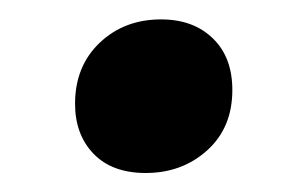

<svg xmlns="http://www.w3.org/2000/svg" viewBox="-20 -424 299 198"><path d="M130.2 -245.6Q95.6 -245.6 76.5 -265.4Q57.4 -285.2 57.4 -317Q57.4 -355.6 82.7 -379.8Q108.1 -404 146.1 -404Q179.3 -404 199.4 -384.5Q219.6 -365.1 219.6 -331.2Q219.6 -292.3 193.7 -269Q167.8 -245.6 130.2 -245.6Z"/></svg>

Font: Bitter Thin
Style: Italic
Weight: 100
Italic angle: -9°
Designer: Sol Matas, and Bitter project Authors
Foundry: Sol Matas
Version: Version 2.002